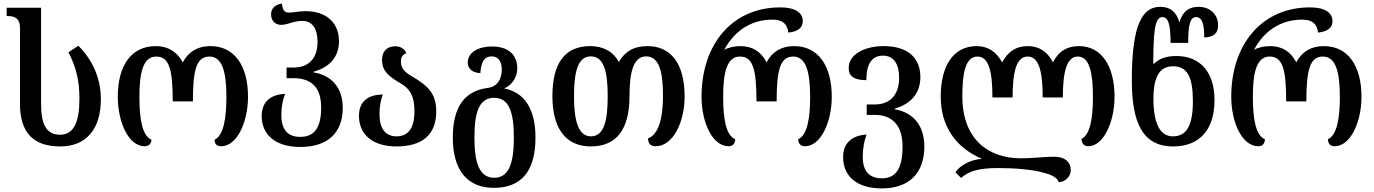

<svg xmlns="http://www.w3.org/2000/svg" viewBox="-20 -803 7626 1066"><path d="M314 10C459 10 540 -86 540 -252C540 -369 494 -470 415 -549L360 -513C401 -433 421 -361 421 -255C421 -129 392 -55 313 -55C240 -55 208 -108 208 -228V-760H17V-714H22C69 -714 91 -696 91 -648V-226C91 -71 161 10 314 10Z M783 9C807 9 820 -5 821 -27C769 -50 754 -144 754 -266C754 -393 772 -489 847 -489C919 -489 939 -420 939 -240H1051C1051 -417 1071 -489 1143 -489C1215 -489 1237 -401 1237 -266C1237 -148 1222 -51 1171 -27C1171 -5 1183 9 1208 9C1296 9 1357 -125 1357 -266C1357 -435 1284 -547 1148 -547C1078 -547 1027 -517 995 -457C962 -517 911 -547 845 -547C710 -547 634 -441 634 -266C634 -124 694 9 783 9Z M1647 13C1799 13 1883 -65 1883 -205C1883 -318 1818 -386 1721 -401V-405C1809 -429 1862 -486 1862 -574C1862 -678 1791 -741 1676 -741C1637 -741 1612 -733 1586 -733C1560 -733 1549 -745 1545 -783C1505 -777 1485 -755 1485 -723C1485 -688 1508 -665 1540 -665C1557 -665 1577 -670 1597 -677C1619 -683 1639 -687 1658 -687C1713 -687 1743 -645 1743 -570C1743 -472 1687 -428 1610 -428H1571V-369H1609C1708 -369 1763 -319 1763 -206C1763 -93 1725 -43 1647 -43C1577 -43 1542 -84 1542 -165C1542 -212 1551 -255 1564 -282C1475 -278 1433 -232 1433 -158C1433 -54 1511 13 1647 13Z M2181 10C2320 10 2402 -51 2402 -184C2402 -286 2355 -328 2261 -383C2221 -407 2206 -427 2206 -463C2206 -487 2217 -501 2236 -507C2227 -532 2204 -546 2173 -546C2128 -546 2101 -517 2101 -471C2101 -413 2132 -382 2203 -341C2261 -308 2281 -263 2281 -186C2281 -89 2245 -46 2182 -46C2118 -46 2087 -91 2087 -169C2087 -207 2093 -249 2106 -278C2018 -278 1973 -235 1973 -160C1973 -55 2050 10 2181 10Z M2722 240C2874 240 2953 148 2953 -39C2953 -199 2891 -291 2779 -312C2823 -330 2852 -375 2852 -423C2852 -501 2800 -545 2711 -545C2636 -545 2577 -512 2577 -456C2577 -421 2603 -399 2647 -397C2651 -462 2670 -490 2710 -490C2746 -490 2766 -462 2766 -416C2766 -362 2739 -321 2689 -315C2560 -299 2494 -210 2494 -39C2494 145 2577 240 2722 240ZM2724 184C2641 184 2614 100 2614 -39C2614 -177 2639 -260 2723 -260C2807 -260 2833 -179 2833 -39C2833 99 2807 184 2724 184Z M3260 10C3401 10 3475 -82 3475 -269C3475 -402 3497 -490 3567 -490C3643 -490 3661 -397 3661 -269C3661 -147 3636 -55 3578 -35C3578 -9 3590 9 3620 9C3716 9 3781 -123 3781 -267C3781 -451 3704 -547 3575 -547C3499 -547 3449 -517 3416 -459C3385 -516 3330 -547 3257 -547C3119 -547 3047 -456 3047 -269C3047 -86 3124 10 3260 10ZM3261 -46C3189 -46 3167 -136 3167 -269C3167 -401 3187 -490 3260 -490C3334 -490 3354 -403 3354 -269C3354 -143 3337 -46 3261 -46Z M4026 9C4049 9 4061 -6 4062 -30C4010 -52 3995 -144 3995 -266C3995 -393 4013 -489 4088 -489C4160 -489 4180 -420 4180 -240H4292C4292 -416 4312 -489 4384 -489C4456 -489 4478 -401 4478 -266C4478 -148 4463 -54 4412 -30C4412 -7 4424 9 4449 9C4537 9 4598 -125 4598 -266C4598 -435 4525 -547 4389 -547C4319 -547 4268 -517 4236 -457C4205 -517 4157 -547 4090 -547C4060 -547 4024 -540 4001 -526C4057 -632 4151 -694 4268 -694C4325 -694 4351 -671 4357 -622C4409 -628 4437 -647 4437 -686C4437 -734 4393 -762 4312 -762C4046 -762 3875 -558 3875 -266C3875 -127 3933 9 4026 9Z M4876 243C5026 243 5112 160 5112 10C5112 -109 5047 -180 4948 -196V-200C5036 -225 5090 -285 5090 -374C5090 -485 5017 -547 4886 -547C4780 -547 4692 -501 4692 -426C4692 -378 4724 -358 4790 -358C4790 -447 4820 -494 4882 -494C4941 -494 4972 -450 4972 -371C4972 -269 4914 -223 4838 -223H4792V-165H4837C4934 -165 4991 -107 4991 11C4991 132 4954 187 4877 187C4806 187 4770 147 4770 68C4770 20 4779 -27 4792 -56C4705 -51 4661 -4 4661 69C4661 177 4739 243 4876 243Z M5858 209C5897 206 5925 176 5925 141C5925 96 5891 67 5832 67C5780 67 5713 76 5649 76C5468 76 5323 -29 5323 -268C5323 -391 5338 -489 5407 -489C5470 -489 5490 -406 5490 -262H5602C5602 -403 5623 -489 5685 -489C5749 -489 5769 -406 5769 -262H5881C5881 -403 5902 -489 5964 -489C6032 -489 6048 -390 6048 -266C6048 -150 6034 -57 5985 -32C5985 -9 5997 9 6022 9C6107 9 6168 -126 6168 -266C6168 -432 6099 -547 5970 -547C5907 -547 5858 -520 5826 -457C5795 -517 5749 -547 5686 -547C5622 -547 5576 -517 5544 -457C5511 -517 5463 -547 5403 -547C5272 -547 5203 -436 5203 -267C5203 -107 5281 14 5432 79C5373 82 5309 114 5285 154L5316 185C5362 144 5421 130 5522 130C5617 130 5715 139 5770 155C5826 168 5852 187 5858 209Z M6493 10C6638 10 6723 -80 6723 -248C6723 -402 6644 -492 6511 -492C6457 -492 6418 -479 6387 -449H6383C6384 -616 6389 -708 6433 -708C6466 -708 6479 -670 6479 -565H6577C6577 -665 6587 -708 6621 -708C6656 -708 6666 -665 6666 -595C6718 -597 6743 -617 6743 -663C6743 -723 6698 -765 6636 -765C6579 -765 6547 -740 6528 -679C6511 -739 6476 -765 6422 -765C6361 -765 6322 -728 6297 -655C6273 -583 6264 -481 6264 -356C6264 -127 6321 10 6493 10ZM6492 -46C6419 -46 6384 -120 6384 -255C6384 -375 6417 -435 6493 -435C6572 -435 6603 -375 6603 -242C6603 -109 6570 -46 6492 -46Z M6967 9C6990 9 7002 -6 7003 -30C6951 -52 6936 -144 6936 -266C6936 -393 6954 -489 7029 -489C7101 -489 7121 -420 7121 -240H7233C7233 -416 7253 -489 7325 -489C7397 -489 7419 -401 7419 -266C7419 -148 7404 -54 7353 -30C7353 -7 7365 9 7390 9C7478 9 7539 -125 7539 -266C7539 -435 7466 -547 7330 -547C7260 -547 7209 -517 7177 -457C7146 -517 7098 -547 7031 -547C7001 -547 6965 -540 6942 -526C6998 -632 7092 -694 7209 -694C7266 -694 7292 -671 7298 -622C7350 -628 7378 -647 7378 -686C7378 -734 7334 -762 7253 -762C6987 -762 6816 -558 6816 -266C6816 -127 6874 9 6967 9Z"/></svg>

Font: Noto Serif Georgian SemiCondensed Semi
Style: Regular
Weight: 600
Width: 4
Designer: Monotype Design Team
Foundry: Monotype Imaging Inc.
Version: Version 1.901